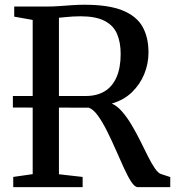

<svg xmlns="http://www.w3.org/2000/svg" viewBox="-20 -770 724 790"><path d="M34.5 0V-42L114.5 -53.5V-688L38.5 -701.5V-743H165.5Q197.5 -743 225.2 -745Q253 -747 278 -748.8Q303 -750.5 327.5 -750.5Q425.5 -750.5 483.2 -727.5Q541 -704.5 566 -660.8Q591 -617 591 -554Q591 -508 573.5 -465.2Q556 -422.5 522.5 -390.2Q489 -358 440 -344Q462.5 -334 483 -310.2Q503.5 -286.5 522.2 -254.8Q541 -223 557.8 -189.2Q574.5 -155.5 589.2 -126Q604 -96.5 617.5 -77Q631 -57.5 642.5 -54L680.5 -41.5V0H547Q534.5 0 520.2 -21.8Q506 -43.5 490 -78.5Q474 -113.5 456.5 -153.5Q439 -193.5 420.5 -230.5Q402 -267.5 383 -294Q364 -320.5 345 -327L33 -327.5V-375H333Q378 -375 410 -394Q442 -413 459.2 -451.8Q476.5 -490.5 476.5 -548Q476.5 -596 461.5 -630.8Q446.5 -665.5 410.2 -684.2Q374 -703 311 -703Q294 -703 278.5 -702Q263 -701 249 -699.5Q235 -698 222.5 -697V-53L320 -42V0Z"/></svg>

Font: Merriweather 48pt
Style: Regular
Weight: 400
Version: Version 2.100